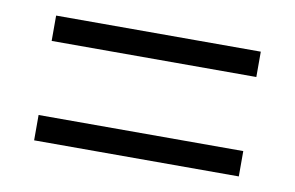

<svg xmlns="http://www.w3.org/2000/svg" viewBox="-41 -466 597 388"><g transform="rotate(10 257.0 -272.0)"><path d="M47 -348V-400H467V-348ZM47 -144V-196H467V-144Z"/></g></svg>

Font: Spectral SC Medium
Style: Regular
Weight: 500
Designer: Jean-Baptiste Levee
Foundry: Production Type
Version: Version 2.001